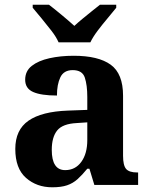

<svg xmlns="http://www.w3.org/2000/svg" viewBox="-20 -786 639 816"><path d="M202 10Q136 10 90.5 -30Q45 -70 45 -153Q45 -234 101 -273Q157 -312 269 -316L351 -319V-374Q351 -424 340.5 -456Q330 -488 289 -488Q251 -488 236.5 -457.5Q222 -427 222 -380Q155 -380 121 -395Q87 -410 87 -447Q87 -484 115 -506Q143 -528 190 -538.5Q237 -549 293 -549Q398 -549 450.5 -511Q503 -473 503 -379V-124Q503 -83 516 -68Q529 -53 563 -53H567V0H381L360 -69H351Q329 -42 309.5 -24.5Q290 -7 265 1.5Q240 10 202 10ZM257 -63Q300 -63 325.5 -98Q351 -133 351 -191V-266L306 -263Q246 -260 223 -231.5Q200 -203 200 -149Q200 -63 257 -63ZM229 -606Q219 -629 198.5 -655.5Q178 -682 156.5 -708Q135 -734 119 -753V-766H188Q209 -750 241.5 -723Q274 -696 296 -676Q311 -690 331 -706.5Q351 -723 371 -739Q391 -755 405 -766H474V-753Q459 -734 437 -708Q415 -682 395 -655.5Q375 -629 364 -606Z"/></svg>

Font: Noto Serif Oriya
Style: Bold
Weight: 700
Designer: David Williams
Foundry: Google LLC, David Williams
Version: Version 1.051; ttfautohint (v1.8.4.7-5d5b)